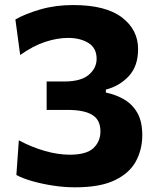

<svg xmlns="http://www.w3.org/2000/svg" viewBox="-20 -748 630 780"><path d="M285 13Q241 13 195.5 6Q150 -1 110.8 -12.2Q71.5 -23.5 46.5 -37L56.5 -178Q107.5 -150.5 161.5 -135Q215.5 -119.5 263 -119.5Q331.5 -119.5 359.8 -146.5Q388 -173.5 388 -214Q388 -261.5 354.5 -281.5Q321 -301.5 255 -301.5H169.5V-417H241.5Q309 -417 340.8 -444.2Q372.5 -471.5 372.5 -509Q372.5 -553 339.2 -573.5Q306 -594 256 -594Q213.5 -594 164.5 -578.2Q115.5 -562.5 62 -524.5L42.5 -669Q84 -692.5 144.8 -710Q205.5 -727.5 277 -727.5Q409 -727.5 475 -677.5Q541 -627.5 541 -548.5Q541 -479.5 503.5 -439Q466 -398.5 410 -384V-372Q451 -363.5 484.5 -344Q518 -324.5 538 -289.5Q558 -254.5 558 -198.5Q558 -141 532.2 -93Q506.5 -45 446.8 -16Q387 13 285 13Z"/></svg>

Font: Heraclito
Style: Bold
Weight: 700
Designer: Kostas Bartsokas (font) & Cristiano Sobral (main changes)
Foundry: Kostas Bartsokas (font) & Cristiano Sobral (main changes)
Version: Version 1.00;July 8, 2020;FontCreator 13.0.0.2655 64-bit